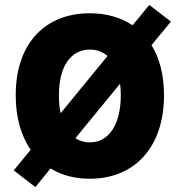

<svg xmlns="http://www.w3.org/2000/svg" viewBox="-20 -716 732 782"><path d="M346 12C526 12 648 -114 648 -328C648 -410 630 -479 597 -532L676 -628L588 -696L520 -613C472 -645 413 -662 346 -662C166 -662 44 -542 44 -328C44 -237 66 -162 105 -106L36 -22L124 46L186 -30C231 -2 285 12 346 12ZM220 -328C220 -446 268 -514 346 -514C374 -514 398 -505 418 -488L227 -255C222 -277 220 -301 220 -328ZM346 -136C324 -136 304 -142 287 -153L469 -375C471 -361 472 -345 472 -328C472 -210 424 -136 346 -136Z"/></svg>

Font: Giro Sans Black
Style: Regular
Weight: 900
Designer: Paul D. Hunt
Foundry: Adobe Systems Incorporated
Version: Version 1.000;PS 1.0;hotconv 1.0.88;makeotf.lib2.5.647800